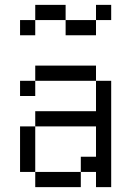

<svg xmlns="http://www.w3.org/2000/svg" viewBox="-20 -770 540 790"><path d="M437.5 -687.5V-750H375V-687.5H250V-625H375V-687.5ZM125 -62.5V0H312.5V-62.5ZM125 -62.5V-250H62.5V-62.5ZM375 -62.5V0H437.5V-437.5H375Q375 -437.5 375 -312.5H125V-250H375Q375 -250 375 -125H312.5V-62.5ZM125 -437.5H62.5V-375H125ZM125 -437.5H375V-500H125ZM125 -687.5H62.5V-625H125ZM125 -687.5H250V-750H125Z"/></svg>

Font: CalcUnifontExMono
Style: Regular
Weight: 500
Version: Version 15.0.06